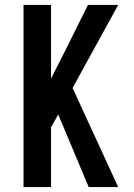

<svg xmlns="http://www.w3.org/2000/svg" viewBox="-20 -755 540 775"><path d="M338 0 215 -293 186 -241V0H75V-735H186V-438L244 -552L335 -735H457L273 -400L457 0Z"/></svg>

Font: Moesevka
Style: Bold
Weight: 700
Monospace: yes
Designer: Belleve Invis
Foundry: Belleve Invis
Version: Version 32.5.0; ttfautohint (v1.8.4)